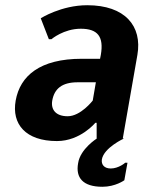

<svg xmlns="http://www.w3.org/2000/svg" viewBox="-20 -530 570 735"><path d="M363 -305H293C133 -305 57 -240 40 -145C24 -55 78 10 198 10C288 10 345 -60 345 -60H350V0H450L506 -320C525 -430 459 -510 314 -510C214 -510 136 -460 136 -460L167 -380H177C177 -380 224 -420 289 -420C354 -420 378 -390 366 -320ZM335 -145C335 -145 289 -85 239 -85C194 -85 174 -110 180 -145C188 -190 217 -215 277 -215H347ZM404 115C379 115 367 100 370 80C378 35 455 0 455 0H351C351 0 287 40 279 95C269 150 297 185 372 185C422 185 456 160 456 160L468 93H459C460 93 434 115 404 115Z"/></svg>

Font: Scada
Style: Bold Italic
Weight: 700
Designer: Jovanny Lemonad
Foundry: Jovanny Lemonad
Version: Version 3.005